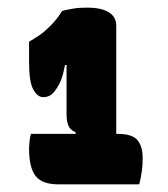

<svg xmlns="http://www.w3.org/2000/svg" viewBox="-20 -836 440 502"><path d="M61 -486H287Q326 -486 339.5 -469.5Q353 -453 353 -423Q353 -414 352.5 -405Q352 -396 350.5 -386.5Q349 -377 347.5 -369Q346 -361 344 -354H133Q90 -354 73 -376Q56 -398 56 -447Q56 -453 56.5 -458Q57 -463 57.5 -468.5Q58 -474 59 -478.5Q60 -483 61 -486ZM284 -466H176L178 -490Q169 -494 164 -499.5Q159 -505 156.5 -514.5Q154 -524 154 -538Q154 -545 154 -560Q154 -575 154 -593Q154 -611 154 -629Q154 -647 154 -662Q154 -677 154 -686L169 -666H135L152 -678Q149 -659 145 -643.5Q141 -628 135 -616.5Q129 -605 121 -595Q116 -589 109 -585.5Q102 -582 93 -582Q78 -582 67 -602Q56 -622 56 -674V-727Q70 -735 82.5 -743.5Q95 -752 105 -762Q116 -772 125.5 -783.5Q135 -795 142 -807Q148 -809 155.5 -810.5Q163 -812 171.5 -813.5Q180 -815 189 -815.5Q198 -816 208 -816Q245 -816 264.5 -804Q284 -792 284 -768Q284 -760 284 -737Q284 -714 284 -682.5Q284 -651 284 -617.5Q284 -584 284 -552.5Q284 -521 284 -498Q284 -475 284 -466Z"/></svg>

Font: Recursive Casual Black
Style: Regular
Weight: 900
Version: Version 1.047